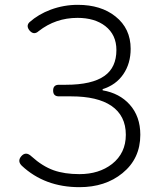

<svg xmlns="http://www.w3.org/2000/svg" viewBox="-20 -762 649 795"><path d="M309 13Q165 13 70 -76Q51 -95 68 -115Q87 -137 111 -114Q155 -74 202 -57Q247 -41 309 -41Q390 -41 444 -83Q501 -128 501 -204Q501 -283 441 -324Q383 -363 275 -363H237H224Q200 -363 200 -387Q200 -411 224 -411H253Q361 -411 413 -448Q462 -483 462 -555Q462 -618 416 -654Q372 -688 301 -688Q210 -688 140 -633Q120 -615 102 -636Q87 -655 102 -670Q139 -703 190 -722Q244 -742 302 -742Q398 -742 458 -694Q521 -644 521 -560Q521 -499 490.5 -454.5Q460 -410 405 -393V-388Q475 -376 517 -329Q561 -280 561 -204Q561 -105 487 -45Q416 13 309 13Z"/></svg>

Font: GenSenRounded TW L
Style: Regular
Weight: 300
Version: Version 1.501;PS 1;hotconv 16.6.51;makeotf.lib2.5.65220